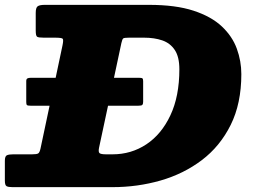

<svg xmlns="http://www.w3.org/2000/svg" viewBox="-70 -770 1048 790"><path d="M-50 -26.5V-108.5Q-50 -127.5 -41.5 -131.2Q-33 -135 -16 -135H62Q81.5 -135 87.2 -138.8Q93 -142.5 96.5 -158L134 -335H56.5Q43.5 -335 40.8 -337.8Q38 -340.5 38 -350V-436Q38 -444.5 42.5 -447.2Q47 -450 58 -450H159L187 -582.5Q192 -606 188 -610.5Q184 -615 156 -615H110Q88.5 -615 82.8 -618.8Q77 -622.5 77 -644V-717Q77 -739 85.5 -744.5Q94 -750 114 -750H543Q653 -750 726.2 -726Q799.5 -702 842.8 -661.2Q886 -620.5 904.5 -569.5Q923 -518.5 923 -465Q923 -344 879.2 -256Q835.5 -168 760.5 -111.2Q685.5 -54.5 590.5 -27.2Q495.5 0 393 0H-19Q-36 0 -43 -4Q-50 -8 -50 -26.5ZM367 -135H393Q470 -135 532.2 -176.2Q594.5 -217.5 631.2 -295.8Q668 -374 668 -485Q668 -536 649.2 -564.2Q630.5 -592.5 597.8 -603.8Q565 -615 523 -615H461Q441.5 -615 437.2 -612Q433 -609 429.5 -593L399 -450H500.5Q513 -450 516 -447.5Q519 -445 519 -436V-351.5Q519 -342.5 516 -338.8Q513 -335 499 -335H374.5L337.5 -162Q334 -145 339.5 -140Q345 -135 367 -135Z"/></svg>

Font: Besley* Fatface
Style: Italic
Weight: 900
Italic angle: -13°
Designer: Owen Earl
Foundry: indestructible type*
Version: Version 3.000; ttfautohint (v1.8.3)